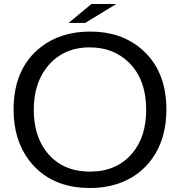

<svg xmlns="http://www.w3.org/2000/svg" viewBox="-20 -899 900 960"><path d="M437 -878.9H561L405.8 -784.2H322.8ZM431.2 -741.2Q584.5 -741.2 686 -654.8Q812 -547.9 812 -351.1Q812 -207 742.2 -107.9Q687 -29.3 596.7 9.3Q521.5 41 430.2 41Q231 41 125.5 -97.2Q47.9 -199.2 47.9 -351.1Q47.9 -556.6 183.6 -663.1Q283.7 -741.2 431.2 -741.2ZM428.7 -662.1Q289.6 -662.1 210.4 -557.6Q148.9 -475.6 148.9 -350.1Q148.9 -229.5 205.1 -149.9Q282.7 -41 430.7 -41Q563.5 -41 641.1 -132.3Q710.9 -214.8 710.9 -349.6Q710.9 -502.4 623.5 -587.4Q546.4 -662.1 428.7 -662.1Z"/></svg>

Font: BIZ UDPGothic
Style: Regular
Weight: 400
Designer: TypeBank Co., Ltd.
Foundry: Morisawa Inc.
Version: Version 1.051